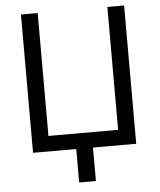

<svg xmlns="http://www.w3.org/2000/svg" viewBox="-60 -778 838 1006"><g transform="rotate(-5 359.5 -275.5)"><path d="M88.1 -727.3H176.1V-81H542.6V-727.3H630.7V0H403.4V176.1H315.3V0H88.1Z"/></g></svg>

Font: Interop
Style: Regular
Weight: 400
Designer: Rasmus Andersson, Google, Jang Haemin
Foundry: jhaemin
Version: Version 1.008